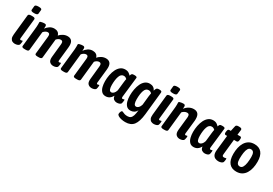

<svg xmlns="http://www.w3.org/2000/svg" viewBox="46 -1809 4442 3120"><g transform="rotate(30 2267.0 -249.0)"><path d="M126 7Q102 7 79.5 -3.5Q57 -14 44.5 -41Q32 -68 37 -117L76 -496Q79 -525 132 -525H153Q184 -525 194.5 -516.5Q205 -508 203 -494L164 -122Q160 -93 182 -93Q191 -93 198 -96.5Q205 -100 210 -100Q220 -100 216 -74Q214 -61 212 -48.5Q210 -36 207 -27Q202 -12 178 -2.5Q154 7 126 7ZM150 -581Q116 -581 101.5 -588.5Q87 -596 89 -610L96 -682Q97 -695 113 -702.5Q129 -710 163 -710Q197 -710 210.5 -703Q224 -696 223 -682L216 -610Q213 -581 150 -581Z M847 7Q804 7 777.5 -20Q751 -47 757 -110L782 -358Q783 -369 783 -382Q783 -425 744 -425Q722 -425 702 -413Q682 -401 667 -383L630 -27Q628 -13 615.5 -5.5Q603 2 576 2H550Q499 2 502 -27L537 -358Q538 -369 538 -382Q538 -425 499 -425Q480 -425 459 -413Q438 -401 421 -380L384 -27Q381 2 331 2H304Q253 2 256 -27L291 -357Q294 -384 296 -407.5Q298 -431 298 -456Q298 -467 297.5 -476Q297 -485 297 -495Q297 -506 314 -512Q331 -518 351.5 -520Q372 -522 383 -522Q404 -522 411 -512Q418 -502 418 -483Q418 -465 415 -444Q439 -478 477 -504Q515 -530 564 -530Q602 -530 629 -512.5Q656 -495 665 -458Q689 -487 728.5 -508.5Q768 -530 812 -530Q861 -530 887.5 -502Q914 -474 914 -415Q914 -404 913 -395Q912 -386 912 -377L885 -122Q882 -93 902 -93Q909 -93 916 -96.5Q923 -100 928 -100Q938 -100 934 -74Q933 -62 930.5 -49Q928 -36 925 -27Q920 -11 896.5 -2Q873 7 847 7Z M1567 7Q1524 7 1497.5 -20Q1471 -47 1477 -110L1502 -358Q1503 -369 1503 -382Q1503 -425 1464 -425Q1442 -425 1422 -413Q1402 -401 1387 -383L1350 -27Q1348 -13 1335.5 -5.5Q1323 2 1296 2H1270Q1219 2 1222 -27L1257 -358Q1258 -369 1258 -382Q1258 -425 1219 -425Q1200 -425 1179 -413Q1158 -401 1141 -380L1104 -27Q1101 2 1051 2H1024Q973 2 976 -27L1011 -357Q1014 -384 1016 -407.5Q1018 -431 1018 -456Q1018 -467 1017.5 -476Q1017 -485 1017 -495Q1017 -506 1034 -512Q1051 -518 1071.5 -520Q1092 -522 1103 -522Q1124 -522 1131 -512Q1138 -502 1138 -483Q1138 -465 1135 -444Q1159 -478 1197 -504Q1235 -530 1284 -530Q1322 -530 1349 -512.5Q1376 -495 1385 -458Q1409 -487 1448.5 -508.5Q1488 -530 1532 -530Q1581 -530 1607.5 -502Q1634 -474 1634 -415Q1634 -404 1633 -395Q1632 -386 1632 -377L1605 -122Q1602 -93 1622 -93Q1629 -93 1636 -96.5Q1643 -100 1648 -100Q1658 -100 1654 -74Q1653 -62 1650.5 -49Q1648 -36 1645 -27Q1640 -11 1616.5 -2Q1593 7 1567 7Z M1829 8Q1781 8 1753 -22Q1725 -52 1713 -99.5Q1701 -147 1701 -202Q1701 -260 1712 -318.5Q1723 -377 1746.5 -425Q1770 -473 1806.5 -501.5Q1843 -530 1893 -530Q1936 -530 1962 -512Q1988 -494 2001 -478Q2010 -506 2019.5 -515.5Q2029 -525 2059 -525H2069Q2118 -525 2116 -501L2074 -127Q2072 -107 2077.5 -100Q2083 -93 2092 -93Q2101 -93 2108 -96.5Q2115 -100 2120 -100Q2131 -100 2126 -74Q2125 -61 2122.5 -48.5Q2120 -36 2117 -27Q2112 -11 2088.5 -2Q2065 7 2039 7Q2008 7 1983 -10.5Q1958 -28 1953 -73Q1932 -34 1901 -13Q1870 8 1829 8ZM1878 -94Q1901 -94 1922 -114.5Q1943 -135 1955 -175L1973 -340Q1975 -359 1977.5 -375Q1980 -391 1983 -402Q1974 -412 1959.5 -420.5Q1945 -429 1923 -429Q1872 -429 1849.5 -366Q1827 -303 1827 -203Q1827 -157 1838 -125.5Q1849 -94 1878 -94Z M2317 212Q2278 212 2242 204Q2206 196 2182 181.5Q2158 167 2158 148Q2158 126 2168 104.5Q2178 83 2190 83Q2197 83 2210 90Q2223 97 2244.5 104Q2266 111 2300 111Q2335 111 2356.5 94.5Q2378 78 2390.5 40Q2403 2 2409 -64Q2389 -25 2359.5 -8.5Q2330 8 2295 8Q2249 8 2221 -20Q2193 -48 2180 -95.5Q2167 -143 2167 -202Q2167 -262 2178 -320.5Q2189 -379 2211.5 -426.5Q2234 -474 2270 -502Q2306 -530 2356 -530Q2394 -530 2421.5 -512.5Q2449 -495 2463 -463Q2467 -474 2469.5 -482Q2472 -490 2475 -496Q2482 -513 2495 -519Q2508 -525 2529 -525H2536Q2562 -525 2572.5 -517.5Q2583 -510 2582 -496L2537 -64Q2521 82 2470.5 147Q2420 212 2317 212ZM2344 -94Q2368 -94 2388.5 -114.5Q2409 -135 2421 -175L2438 -340Q2440 -359 2443 -375Q2446 -391 2448 -402Q2425 -429 2390 -429Q2337 -429 2315 -367Q2293 -305 2293 -203Q2293 -153 2304.5 -123.5Q2316 -94 2344 -94Z M2732 7Q2708 7 2685.5 -3.5Q2663 -14 2650.5 -41Q2638 -68 2643 -117L2682 -496Q2685 -525 2738 -525H2759Q2790 -525 2800.5 -516.5Q2811 -508 2809 -494L2770 -122Q2766 -93 2788 -93Q2797 -93 2804 -96.5Q2811 -100 2816 -100Q2826 -100 2822 -74Q2820 -61 2818 -48.5Q2816 -36 2813 -27Q2808 -12 2784 -2.5Q2760 7 2732 7ZM2756 -581Q2722 -581 2707.5 -588.5Q2693 -596 2695 -610L2702 -682Q2703 -695 2719 -702.5Q2735 -710 2769 -710Q2803 -710 2816.5 -703Q2830 -696 2829 -682L2822 -610Q2819 -581 2756 -581Z M3220 7Q3177 7 3150 -21Q3123 -49 3130 -117L3155 -354Q3156 -360 3156 -365.5Q3156 -371 3156 -376Q3156 -401 3146.5 -413Q3137 -425 3113 -425Q3090 -425 3066 -412Q3042 -399 3027 -380L2990 -27Q2987 2 2935 2H2911Q2860 2 2863 -28L2897 -357Q2900 -384 2902 -407.5Q2904 -431 2904 -456Q2904 -467 2903.5 -476Q2903 -485 2903 -495Q2903 -506 2920 -512Q2937 -518 2957.5 -520Q2978 -522 2989 -522Q3010 -522 3017 -512Q3024 -502 3024 -483Q3024 -465 3021 -444Q3051 -484 3092.5 -507Q3134 -530 3180 -530Q3286 -530 3286 -408Q3286 -400 3286 -391Q3286 -382 3285 -372L3258 -122Q3255 -93 3275 -93Q3282 -93 3289 -96.5Q3296 -100 3301 -100Q3312 -100 3308 -74Q3306 -62 3303.5 -49Q3301 -36 3298 -27Q3293 -11 3269.5 -2Q3246 7 3220 7Z M3480 8Q3432 8 3404 -22Q3376 -52 3364 -99.5Q3352 -147 3352 -202Q3352 -260 3363 -318.5Q3374 -377 3397.5 -425Q3421 -473 3457.5 -501.5Q3494 -530 3544 -530Q3587 -530 3613 -512Q3639 -494 3652 -478Q3661 -506 3670.5 -515.5Q3680 -525 3710 -525H3720Q3769 -525 3767 -501L3725 -127Q3723 -107 3728.5 -100Q3734 -93 3743 -93Q3752 -93 3759 -96.5Q3766 -100 3771 -100Q3782 -100 3777 -74Q3776 -61 3773.5 -48.5Q3771 -36 3768 -27Q3763 -11 3739.5 -2Q3716 7 3690 7Q3659 7 3634 -10.5Q3609 -28 3604 -73Q3583 -34 3552 -13Q3521 8 3480 8ZM3529 -94Q3552 -94 3573 -114.5Q3594 -135 3606 -175L3624 -340Q3626 -359 3628.5 -375Q3631 -391 3634 -402Q3625 -412 3610.5 -420.5Q3596 -429 3574 -429Q3523 -429 3500.5 -366Q3478 -303 3478 -203Q3478 -157 3489 -125.5Q3500 -94 3529 -94Z M3946 7Q3914 7 3886 -5.5Q3858 -18 3843 -48.5Q3828 -79 3833 -134L3864 -422H3836Q3809 -422 3813 -465L3815 -480Q3820 -523 3846 -523H3875L3897 -621Q3902 -650 3948 -650H3963Q4015 -650 4011 -618L4000 -523H4053Q4080 -523 4075 -480L4074 -465Q4069 -422 4043 -422H3992L3962 -136Q3959 -112 3966.5 -102.5Q3974 -93 3995 -93Q4007 -93 4017 -96.5Q4027 -100 4032 -100Q4042 -100 4038 -74Q4037 -63 4034.5 -49.5Q4032 -36 4029 -27Q4021 -11 3997 -2Q3973 7 3946 7Z M4280 7Q4192 7 4144.5 -49.5Q4097 -106 4097 -220Q4097 -282 4109 -337.5Q4121 -393 4148 -436.5Q4175 -480 4217 -505Q4259 -530 4319 -530Q4408 -530 4455.5 -473Q4503 -416 4503 -303Q4503 -241 4490.5 -185.5Q4478 -130 4451.5 -86.5Q4425 -43 4382.5 -18Q4340 7 4280 7ZM4291 -94Q4323 -94 4341.5 -125Q4360 -156 4368 -207.5Q4376 -259 4376 -321Q4376 -375 4360.5 -402Q4345 -429 4309 -429Q4276 -429 4257.5 -398Q4239 -367 4231.5 -315Q4224 -263 4224 -202Q4224 -148 4239.5 -121Q4255 -94 4291 -94Z"/></g></svg>

Font: Asap Condensed Condensed SemiBold
Style: Italic
Weight: 600
Width: 3
Italic angle: -6°
Designer: Pablo Cosgaya
Foundry: Omnibus-Type
Version: Version 3.001; ttfautohint (v1.8.4.7-5d5b)